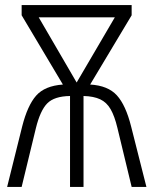

<svg xmlns="http://www.w3.org/2000/svg" viewBox="-20 -734 603 754"><path d="M67 -237Q88 -320 122 -358.5Q156 -397 227 -402L65 -674V-714H497V-674L334 -402Q404 -398 439 -359.5Q474 -321 495 -237L555 0H497L441 -232Q430 -278 414.5 -305Q399 -332 373.5 -344Q348 -356 308 -357V0H255V-357Q193 -356 165.5 -328Q138 -300 121 -231L65 0H8ZM281 -410 431 -666H132Z"/></svg>

Font: Noto Sans Mono SemiCondensed Light
Style: Regular
Weight: 300
Width: 4
Designer: Monotype Design Team
Foundry: Monotype Imaging Inc.
Version: Version 2.014; ttfautohint (v1.8.4.7-5d5b)